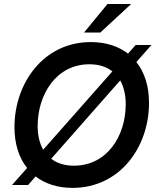

<svg xmlns="http://www.w3.org/2000/svg" viewBox="-20 -921 788 956"><path d="M341 14.5C577 14.5 722 -188.5 722 -408.5C722 -491.5 700 -561 659 -612L734 -697H655.5L617.5 -654C569.5 -691 506.5 -711.5 432 -711.5C196 -711.5 52 -506 52 -288C52 -205 74 -136 115 -84.5L40 0H120L157.5 -42.5C205 -5.5 267.5 14.5 341 14.5ZM167.5 -294C167.5 -449 259 -601 425 -601C472 -601 510.5 -588.5 539.5 -565.5L195 -175.5C177 -207 167.5 -247 167.5 -294ZM235 -130.5 578.5 -520.5C596.5 -488.5 606 -448.5 606 -402C606 -243 512.5 -96 348 -96C302 -96 264 -108 235 -130.5ZM398.5 -759H479.5L633 -901H515Z"/></svg>

Font: HK Grotesk SemiBold
Style: Italic
Weight: 600
Italic angle: -16°
Designer: Alfredo Marco Pradil
Foundry: Hanken Design Co.
Version: Version 3.001;FEAKit 1.0